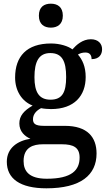

<svg xmlns="http://www.w3.org/2000/svg" viewBox="-20 -783 584 1042"><path d="M256 -633C291 -633 321 -651 321 -698C321 -746 291 -763 256 -763C220 -763 191 -746 191 -698C191 -651 220 -633 256 -633ZM232 239C418 239 504 167 504 50C504 -38 455 -100 332 -100H218C170 -100 159 -113 159 -136C159 -164 179 -184 203 -196C216 -193 241 -191 257 -191C384 -191 445 -264 445 -365C445 -422 427 -459 403 -487C415 -494 427 -498 444 -498C469 -498 477 -481 477 -462C518 -462 534 -487 534 -516C534 -545 514 -570 473 -570C428 -570 394 -539 373 -515C351 -532 306 -547 257 -547C125 -547 62 -477 62 -362C62 -291 98 -233 157 -210C109 -182 85 -154 85 -113C85 -69 115 -43 145 -30C75 -19 17 20 17 95C17 186 88 239 232 239ZM254 -242C192 -242 167 -283 167 -364C167 -449 191 -495 253 -495C317 -495 339 -451 339 -365C339 -282 318 -242 254 -242ZM234 187C139 187 108 147 108 91C108 16 161 0 213 0H316C378 0 412 17 412 72C412 140 370 187 234 187Z"/></svg>

Font: Noto Serif Ethiopic Medium
Style: Regular
Weight: 500
Designer: Monotype Design Team
Foundry: Monotype Imaging Inc.
Version: Version 2.102